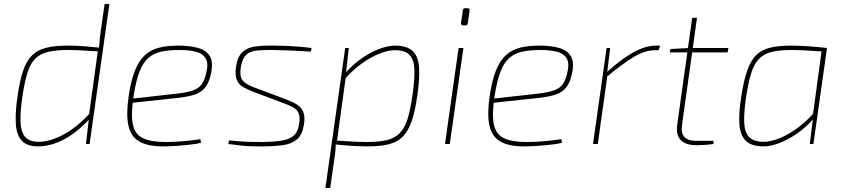

<svg xmlns="http://www.w3.org/2000/svg" viewBox="-20 -720 4221 960"><path d="M319 -492Q360 -492 404.5 -488.5Q449 -485 496 -480L486 -462Q432 -465 395.5 -467.5Q359 -470 321 -470Q260 -470 220 -460.5Q180 -451 155.5 -426Q131 -401 117 -355.5Q103 -310 92 -238Q81 -163 82.5 -112.5Q84 -62 105 -36.5Q126 -11 173 -11Q231 -11 299 -48Q367 -85 430 -155V-128Q399 -94 366.5 -67.5Q334 -41 301 -23.5Q268 -6 235 3Q202 12 171 12Q114 12 88 -17.5Q62 -47 59 -103.5Q56 -160 68 -242Q79 -317 95.5 -366Q112 -415 139.5 -442.5Q167 -470 210.5 -481Q254 -492 319 -492ZM527 -700 428 0H410L425 -133L424 -137L469 -464L475 -481Q477 -507 479 -527.5Q481 -548 485 -574L503 -700Z M872 -492Q930 -492 971.5 -480Q1013 -468 1030.5 -436.5Q1048 -405 1033 -344Q1024 -305 1005.5 -282Q987 -259 955.5 -248Q924 -237 874 -231L631 -205L634 -226L875 -253Q919 -259 945 -268Q971 -277 986 -295.5Q1001 -314 1009 -346Q1024 -401 1009 -427Q994 -453 959 -461.5Q924 -470 879 -470Q826 -470 787.5 -462Q749 -454 722 -430.5Q695 -407 677.5 -361.5Q660 -316 648 -241Q634 -149 644 -99Q654 -49 694 -29.5Q734 -10 806 -10Q835 -10 868 -12Q901 -14 931 -17.5Q961 -21 982 -24L985 -6Q967 -1 932.5 3Q898 7 860.5 9.5Q823 12 796 12Q717 12 675 -13.5Q633 -39 621.5 -95Q610 -151 624 -244Q636 -322 656 -370.5Q676 -419 706 -445.5Q736 -472 777 -482Q818 -492 872 -492Z M1352 -492Q1383 -492 1415 -490.5Q1447 -489 1478 -486.5Q1509 -484 1538 -480L1534 -462Q1491 -465 1444 -467Q1397 -469 1353 -470Q1297 -471 1262.5 -467Q1228 -463 1209.5 -444.5Q1191 -426 1184 -383Q1177 -338 1192.5 -318.5Q1208 -299 1248 -284L1408 -224Q1441 -212 1463.5 -198Q1486 -184 1496 -161.5Q1506 -139 1500 -100Q1493 -48 1466.5 -24.5Q1440 -1 1396 5.5Q1352 12 1291 12Q1270 12 1244 11.5Q1218 11 1187.5 8Q1157 5 1121 0L1125 -18Q1156 -15 1183 -13Q1210 -11 1237 -10.5Q1264 -10 1295 -10Q1356 -11 1394 -18Q1432 -25 1451.5 -44.5Q1471 -64 1476 -104Q1481 -136 1473 -154Q1465 -172 1448 -182Q1431 -192 1406 -201L1247 -261Q1218 -272 1196 -284.5Q1174 -297 1164 -320.5Q1154 -344 1160 -387Q1168 -437 1192 -459.5Q1216 -482 1256 -487.5Q1296 -493 1352 -492Z M1954 -492Q2015 -492 2043.5 -464.5Q2072 -437 2075.5 -381Q2079 -325 2066 -238Q2055 -163 2038.5 -114.5Q2022 -66 1995 -38Q1968 -10 1925 1Q1882 12 1817 12Q1795 12 1773.5 11Q1752 10 1729.5 8.5Q1707 7 1684.5 5Q1662 3 1638 0L1648 -18Q1702 -15 1738.5 -12.5Q1775 -10 1814 -10Q1875 -10 1914.5 -19.5Q1954 -29 1978.5 -54Q2003 -79 2017.5 -124.5Q2032 -170 2042 -242Q2054 -322 2052 -372Q2050 -422 2027.5 -445.5Q2005 -469 1954 -469Q1922 -469 1879 -452.5Q1836 -436 1791 -404Q1746 -372 1704 -325V-352Q1736 -388 1770 -414.5Q1804 -441 1837.5 -458Q1871 -475 1901 -483.5Q1931 -492 1954 -492ZM1724 -480 1709 -347 1710 -343 1665 -16 1659 1Q1658 27 1655.5 47.5Q1653 68 1649 94L1631 220H1607L1706 -480Z M2297 -480 2229 0H2205L2273 -480ZM2317 -679Q2323 -679 2326 -675.5Q2329 -672 2328 -666L2319 -604Q2318 -593 2307 -593H2297Q2283 -593 2285 -606L2294 -668Q2295 -679 2307 -679Z M2677 -492Q2735 -492 2776.5 -480Q2818 -468 2835.5 -436.5Q2853 -405 2838 -344Q2829 -305 2810.5 -282Q2792 -259 2760.5 -248Q2729 -237 2679 -231L2436 -205L2439 -226L2680 -253Q2724 -259 2750 -268Q2776 -277 2791 -295.5Q2806 -314 2814 -346Q2829 -401 2814 -427Q2799 -453 2764 -461.5Q2729 -470 2684 -470Q2631 -470 2592.5 -462Q2554 -454 2527 -430.5Q2500 -407 2482.5 -361.5Q2465 -316 2453 -241Q2439 -149 2449 -99Q2459 -49 2499 -29.5Q2539 -10 2611 -10Q2640 -10 2673 -12Q2706 -14 2736 -17.5Q2766 -21 2787 -24L2790 -6Q2772 -1 2737.5 3Q2703 7 2665.5 9.5Q2628 12 2601 12Q2522 12 2480 -13.5Q2438 -39 2426.5 -95Q2415 -151 2429 -244Q2441 -322 2461 -370.5Q2481 -419 2511 -445.5Q2541 -472 2582 -482Q2623 -492 2677 -492Z M3031 -480 3016 -359 3017 -343 2969 0H2945L3013 -480ZM3281 -492 3273 -469H3257Q3204 -469 3147.5 -434.5Q3091 -400 3014 -336L3015 -360Q3083 -422 3144.5 -457Q3206 -492 3261 -492Z M3465 -631 3390 -95Q3384 -55 3402 -35.5Q3420 -16 3458 -16H3547L3548 0Q3535 2 3518 3.5Q3501 5 3486 5.5Q3471 6 3463 6Q3407 6 3383 -20.5Q3359 -47 3366 -96L3441 -631ZM3622 -480 3618 -458H3329L3332 -475L3426 -480Z M3936 -492Q3958 -492 3979.5 -491Q4001 -490 4023.5 -488.5Q4046 -487 4068.5 -485Q4091 -483 4115 -480L4105 -462Q4051 -465 4014.5 -467.5Q3978 -470 3939 -470Q3878 -470 3839 -460.5Q3800 -451 3775.5 -426Q3751 -401 3736.5 -355.5Q3722 -310 3711 -238Q3699 -159 3701 -108.5Q3703 -58 3726 -34.5Q3749 -11 3799 -11Q3832 -11 3874.5 -27.5Q3917 -44 3962.5 -76.5Q4008 -109 4049 -155V-128Q4007 -80 3960.5 -49Q3914 -18 3872 -3Q3830 12 3799 12Q3738 12 3709.5 -15.5Q3681 -43 3677 -99Q3673 -155 3687 -242Q3699 -317 3715.5 -365.5Q3732 -414 3758.5 -442Q3785 -470 3828 -481Q3871 -492 3936 -492ZM4090 -480H4115L4047 0H4029L4044 -122L4042 -126Z"/></svg>

Font: Exo 2 Thin
Style: Italic
Weight: 250
Italic angle: -8°
Designer: Natanael Gama
Foundry: Natanael Gama
Version: Version 2.010